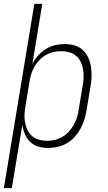

<svg xmlns="http://www.w3.org/2000/svg" viewBox="-38 -755 558 990"><path d="M-18 215 139 -735H180L129 -426Q141 -449 159 -469Q177 -489 199 -502.5Q221 -516 246 -522Q271 -528 296 -528Q322 -528 347 -520.5Q372 -513 389.5 -496.5Q407 -480 417.5 -457Q428 -434 431.5 -409Q435 -384 434 -357.5Q433 -331 428 -305L408 -185Q404 -161 396.5 -137Q389 -113 376.5 -90.5Q364 -68 346.5 -48.5Q329 -29 306 -16Q283 -3 258.5 2.5Q234 8 210 8Q184 8 160 1Q136 -6 118 -23Q100 -40 90.5 -62.5Q81 -85 77 -110L23 215ZM204 -29Q224 -29 244 -33.5Q264 -38 283 -49Q302 -60 317 -76.5Q332 -93 342.5 -111.5Q353 -130 359 -150Q365 -170 368 -191L388 -311Q392 -332 393 -353.5Q394 -375 390.5 -396Q387 -417 378.5 -435.5Q370 -454 354.5 -467Q339 -480 319 -485.5Q299 -491 277 -491Q257 -491 237 -486.5Q217 -482 198.5 -471.5Q180 -461 165 -445Q150 -429 139.5 -411Q129 -393 123 -373Q117 -353 114 -333L94 -213Q90 -191 88.5 -169.5Q87 -148 90.5 -127Q94 -106 102.5 -87Q111 -68 126 -54.5Q141 -41 161.5 -35Q182 -29 204 -29Z"/></svg>

Font: Iosevka Curly Slab Extralight
Style: Italic
Weight: 200
Italic angle: -9°
Monospace: yes
Designer: Belleve Invis
Foundry: Belleve Invis
Version: Version 22.1.2; ttfautohint (v1.8.4)